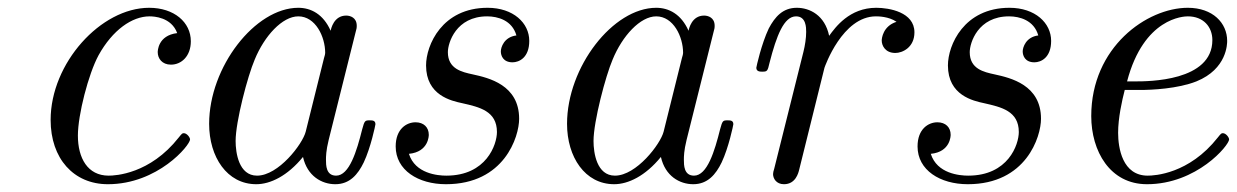

<svg xmlns="http://www.w3.org/2000/svg" viewBox="-20 -462 3176 493"><path d="M110 -154C110 -55 169 11 257 11C385 11 468 -89 468 -104C468 -109 460 -120 452 -120C448 -120 447 -119 439 -109C365 -15 276 -11 259 -11C205 -11 180 -56 180 -114C180 -167 207 -272 233 -320C269 -385 319 -420 364 -420C375 -420 420 -418 435 -377C385 -371 385 -330 385 -328C385 -312 396 -296 419 -296C446 -296 470 -318 470 -356C470 -405 427 -442 363 -442C239 -442 110 -300 110 -154Z M517 -144C517 -59 563 11 638 11C674 11 718 -10 758 -59C769 -10 806 11 841 11C878 11 899 -14 914 -45C932 -83 944 -141 944 -143C944 -153 936 -153 929 -153C917 -153 916 -152 910 -130C896 -74 877 -11 843 -11C817 -11 817 -38 817 -52C817 -59 817 -75 824 -103L892 -375C896 -389 896 -391 896 -396C896 -417 879 -422 869 -422C837 -422 830 -388 829 -383C810 -426 778 -442 746 -442C635 -442 517 -290 517 -144ZM585 -100C585 -150 616 -267 634 -309C659 -370 705 -420 746 -420C790 -420 815 -368 815 -326C815 -324 814 -319 812 -313L765 -124C757 -92 695 -11 640 -11C593 -11 585 -70 585 -100Z M996 -86C996 -25 1054 11 1125 11C1275 11 1313 -111 1313 -157C1313 -244 1235 -262 1194 -271C1166 -277 1130 -285 1130 -328C1130 -352 1151 -420 1231 -420C1258 -420 1295 -410 1306 -371C1274 -367 1266 -340 1266 -330C1266 -319 1272 -302 1296 -302C1313 -302 1339 -314 1339 -357C1339 -403 1298 -442 1232 -442C1115 -442 1074 -346 1074 -294C1074 -217 1139 -203 1167 -197C1211 -187 1256 -177 1256 -123C1256 -91 1229 -11 1126 -11C1104 -11 1046 -16 1030 -67C1081 -72 1081 -114 1081 -116C1081 -135 1068 -148 1047 -148C1024 -148 996 -131 996 -86Z M1436 -144C1436 -59 1482 11 1557 11C1593 11 1637 -10 1677 -59C1688 -10 1725 11 1760 11C1797 11 1818 -14 1833 -45C1851 -83 1863 -141 1863 -143C1863 -153 1855 -153 1848 -153C1836 -153 1835 -152 1829 -130C1815 -74 1796 -11 1762 -11C1736 -11 1736 -38 1736 -52C1736 -59 1736 -75 1743 -103L1811 -375C1815 -389 1815 -391 1815 -396C1815 -417 1798 -422 1788 -422C1756 -422 1749 -388 1748 -383C1729 -426 1697 -442 1665 -442C1554 -442 1436 -290 1436 -144ZM1504 -100C1504 -150 1535 -267 1553 -309C1578 -370 1624 -420 1665 -420C1709 -420 1734 -368 1734 -326C1734 -324 1733 -319 1731 -313L1684 -124C1676 -92 1614 -11 1559 -11C1512 -11 1504 -70 1504 -100Z M1922 -288C1922 -278 1932 -278 1937 -278C1950 -278 1951 -279 1956 -301C1974 -371 1993 -420 2024 -420C2050 -420 2050 -391 2050 -380C2050 -364 2047 -345 2043 -329L1968 -29C1966 -23 1965 -18 1965 -15C1965 -4 1973 11 1993 11C2023 11 2030 -18 2032 -26L2097 -288C2098 -291 2143 -420 2229 -420C2234 -420 2262 -420 2282 -406C2247 -395 2244 -363 2244 -358C2244 -345 2253 -326 2279 -326C2297 -326 2328 -340 2328 -379C2328 -431 2263 -442 2230 -442C2161 -442 2125 -392 2109 -370C2098 -423 2059 -442 2026 -442C1990 -442 1970 -419 1954 -389C1935 -349 1922 -290 1922 -288Z M2336 -86C2336 -25 2394 11 2465 11C2615 11 2653 -111 2653 -157C2653 -244 2575 -262 2534 -271C2506 -277 2470 -285 2470 -328C2470 -352 2491 -420 2571 -420C2598 -420 2635 -410 2646 -371C2614 -367 2606 -340 2606 -330C2606 -319 2612 -302 2636 -302C2653 -302 2679 -314 2679 -357C2679 -403 2638 -442 2572 -442C2455 -442 2414 -346 2414 -294C2414 -217 2479 -203 2507 -197C2551 -187 2596 -177 2596 -123C2596 -91 2569 -11 2466 -11C2444 -11 2386 -16 2370 -67C2421 -72 2421 -114 2421 -116C2421 -135 2408 -148 2387 -148C2364 -148 2336 -131 2336 -86Z M2782 -164C2782 -74 2830 11 2925 11C3053 11 3136 -89 3136 -104C3136 -109 3128 -120 3120 -120C3116 -120 3115 -119 3107 -109C3033 -15 2944 -11 2927 -11C2862 -11 2851 -82 2851 -121C2851 -159 2861 -204 2868 -231H2907C2937 -231 3004 -234 3052 -253C3131 -285 3131 -350 3131 -357C3131 -403 3094 -442 3030 -442C2925 -442 2782 -341 2782 -164ZM2874 -253C2917 -417 3020 -420 3030 -420C3070 -420 3093 -393 3093 -359C3093 -253 2928 -253 2895 -253Z"/></svg>

Font: CMU Serif
Style: Italic
Weight: 500
Italic angle: -14.04°
Version: Version 0.7.0